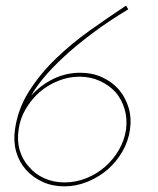

<svg xmlns="http://www.w3.org/2000/svg" viewBox="-20 -653 560 681"><path d="M46 -193Q51 -232 71 -266Q91 -300 120 -326Q149 -351 186 -366Q223 -381 262 -381Q301 -381 334 -366Q367 -351 390 -326Q412 -300 422 -266Q432 -232 427 -193Q421 -154 401 -120Q381 -86 352 -61Q322 -35 285 -20.5Q248 -6 209 -6Q170 -6 137.5 -20.5Q105 -35 83 -61Q60 -86 50 -120Q40 -154 46 -193ZM33 -193Q27 -151 37.5 -114.5Q48 -78 72 -51Q96 -24 131 -8Q166 8 208 8Q250 8 289.5 -8Q329 -24 361 -51Q392 -78 413.5 -114.5Q435 -151 441 -193Q447 -235 436 -271.5Q425 -308 401 -336Q377 -363 342 -379Q307 -395 265 -395Q214 -395 169 -373Q124 -351 91 -314Q106 -342 134.5 -376.5Q163 -411 206 -451Q248 -490 305 -533Q362 -576 435 -620Q433 -623 431 -626.5Q429 -630 427 -633Q365 -592 299.5 -545.5Q234 -499 178 -445Q122 -391 82.5 -328.5Q43 -266 33 -193Z"/></svg>

Font: Josefin Slab Thin
Style: Italic
Weight: 100
Italic angle: -12°
Designer: Santiago Orozco
Foundry: Typemade
Version: Version 2.000